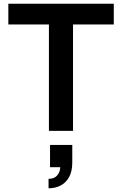

<svg xmlns="http://www.w3.org/2000/svg" viewBox="-20 -706 659 1036"><path d="M244 0V-574H25V-686H594V-574H374V0ZM242 310V259Q274 259 289.5 239.5Q305 220 305 196H250V76H370V170Q370 220 352 251Q334 282 305 296Q276 310 242 310Z"/></svg>

Font: Archivo Variable SemiBold
Style: Regular
Weight: 600
Designer: Hector Gatti
Foundry: Omnibus-Type
Version: Version 2.001